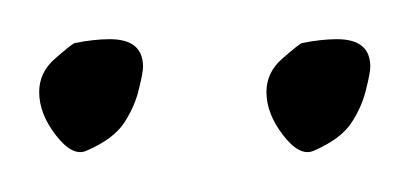

<svg xmlns="http://www.w3.org/2000/svg" viewBox="-20 -502 209 98"><path d="M140 -425Q133 -422 124.5 -433Q116 -444 116 -455Q116 -465 124 -472Q132 -479 134 -480Q139 -481 143.5 -481.5Q148 -482 152 -482Q169 -482 169 -468Q169 -465 167 -457Q165 -448 159.5 -439.5Q154 -431 140 -425ZM24 -425Q17 -422 8.5 -433Q0 -444 0 -455Q0 -465 8 -472Q16 -479 18 -480Q23 -481 27.5 -481.5Q32 -482 36 -482Q53 -482 53 -468Q53 -465 51 -457Q49 -448 43.5 -439.5Q38 -431 24 -425Z"/></svg>

Font: Oooh Baby
Style: Regular
Weight: 400
Designer: Robert E. Leuschke
Foundry: Robert E. Leuschke
Version: Version 1.011; ttfautohint (v1.8.3)